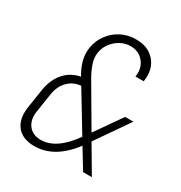

<svg xmlns="http://www.w3.org/2000/svg" viewBox="-175 -867 949 1004"><g transform="rotate(30 300.0 -365.0)"><path d="M174 10Q102 10 67.5 -34Q33 -78 46 -155L63 -266Q74 -332 111 -374Q148 -416 205 -427Q179 -471 170.5 -508.5Q162 -546 168 -580Q175 -625 201.5 -661.5Q228 -698 268.5 -719Q309 -740 358 -740Q410 -740 444.5 -717.5Q479 -695 494 -657Q509 -619 501 -570H451Q457 -604 446 -632Q435 -660 410.5 -677.5Q386 -695 351 -695Q318 -695 289.5 -679Q261 -663 242 -637Q223 -611 218 -580Q213 -549 224 -515Q235 -481 257 -443L399 -201L510 -360H560L422 -161L517 0H464L392 -118Q296 10 174 10ZM187 -35Q281 -35 368 -158L230 -386Q185 -383 153 -351Q121 -319 113 -266L96 -155Q87 -102 112.5 -68.5Q138 -35 187 -35Z"/></g></svg>

Font: NKDuy Mono Thin
Style: Italic
Weight: 100
Italic angle: -9°
Monospace: yes
Designer: NKDuy
Foundry: NKDuy
Version: Version 2.251; ttfautohint (v1.8.4.7-5d5b)